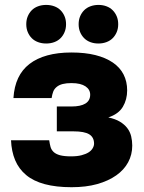

<svg xmlns="http://www.w3.org/2000/svg" viewBox="-20 -760 596 793"><path d="M275.5 13.2Q335.3 13.2 381.4 0.3Q427.5 -12.7 460 -35.6Q492.5 -58.5 509.3 -89.8Q526.2 -121.2 526.2 -158.7Q526.2 -178.5 521.7 -197.2Q517.2 -215.8 505.6 -231Q494 -246.2 475 -257.6Q456 -269 427.3 -275Q469.3 -288.8 487.3 -318.7Q505.2 -348.7 505.2 -386.7Q505.2 -423.2 490.4 -452.3Q475.7 -481.3 446.1 -501.6Q416.5 -521.8 373.9 -532.5Q331.3 -543.2 274.5 -543.2Q218.8 -543.2 175.4 -531.2Q132 -519.2 101.7 -495.8Q71.5 -472.5 55 -437.5Q38.5 -402.5 35.5 -355H193.2Q195.5 -370.3 199.7 -381.3Q203.8 -392.3 213.8 -400.7Q223.8 -409.2 238.9 -413Q254 -416.8 274.5 -416.8Q295 -416.8 309.3 -413.3Q323.5 -409.8 333.2 -403.3Q342.8 -396.8 347.7 -388.1Q352.5 -379.3 352.5 -369Q352.5 -344.5 332.7 -332.3Q313 -320.2 275.2 -320.2H214.7V-217.5H283.3Q328.7 -217.5 348.6 -205.2Q368.5 -192.8 368.5 -166.7Q368.5 -157.3 362.6 -147.4Q356.7 -137.5 345.7 -130.6Q334.8 -123.7 316.9 -118.9Q299 -114.2 273.8 -114.2Q245.2 -114.2 228 -118.8Q210.8 -123.5 201.5 -132.3Q192.2 -141.2 188.8 -153Q185.5 -164.8 183.2 -180.7H25.5Q27.5 -134.5 42.5 -98.6Q57.5 -62.7 87.7 -37.3Q117.8 -12 164.8 0.6Q211.8 13.2 275.5 13.2ZM170.7 -580.3Q189 -580.3 204.5 -586.1Q220 -591.9 230.4 -602.6Q240.9 -613.2 246.8 -627.7Q252.8 -642.1 252.8 -660Q252.8 -677.9 246.8 -692.3Q240.9 -706.8 230.4 -717.4Q220 -728.1 204.5 -733.9Q189 -739.7 170.6 -739.7Q152.3 -739.7 136.8 -733.9Q121.4 -728.1 110.9 -717.4Q100.5 -706.8 94.5 -692.3Q88.5 -677.9 88.5 -660Q88.5 -642.1 94.5 -627.7Q100.5 -613.2 110.9 -602.6Q121.4 -591.9 136.9 -586.1Q152.4 -580.3 170.7 -580.3ZM386.3 -580.3Q404.4 -580.3 419.8 -586.1Q435.3 -591.9 445.7 -602.6Q456.2 -613.2 462.2 -627.7Q468.2 -642.1 468.2 -660Q468.2 -677.9 462.2 -692.3Q456.2 -706.8 445.7 -717.4Q435.3 -728.1 420 -733.9Q404.8 -739.7 386.7 -739.7Q368.6 -739.7 353.2 -733.9Q337.7 -728.1 327.3 -717.4Q316.8 -706.8 310.8 -692.3Q304.8 -677.9 304.8 -660Q304.8 -642.1 310.8 -627.7Q316.8 -613.2 327.3 -602.6Q337.7 -591.9 353 -586.1Q368.2 -580.3 386.3 -580.3Z"/></svg>

Font: Golos Text VF
Style: Regular
Weight: 400
Designer: A.Korolkova, Vitaly Kuzmin
Foundry: ParaType Ltd
Version: Version 2.005